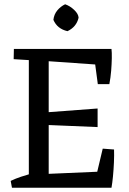

<svg xmlns="http://www.w3.org/2000/svg" viewBox="-20 -879 603 899"><path d="M36 0 30 -32Q53 -43 78.5 -51.5Q104 -60 129 -67L130 0ZM502 0 427 -40 461 -183 514 -179Q515 -153 513.5 -119Q512 -85 509 -53.5Q506 -22 502 0ZM140 -596 44 -602 45 -650H138ZM438 -485 422 -605 502 -650Q504 -634 503.5 -606.5Q503 -579 500.5 -547.5Q498 -516 492 -485ZM115 0V-650H208V0ZM437 -284 197 -294V-353L437 -371ZM485 -573 184 -594 109 -650H502ZM109 0 184 -64 485 -77 502 0ZM296 -733Q248 -744 230 -786Q233 -812 248.5 -830.5Q264 -849 285 -859Q308 -851 327.5 -832.5Q347 -814 348 -796Q338 -753 296 -733Z"/></svg>

Font: Eczar
Style: Regular
Weight: 400
Designer: Vaibhav Singh
Foundry: Rosetta Type Foundry
Version: Version 2.000